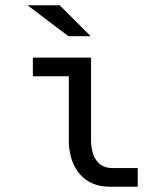

<svg xmlns="http://www.w3.org/2000/svg" viewBox="-20 -710 590 733"><path d="M347.7 -98.1C335.6 -114.7 328.9 -138.7 327.6 -169.9V-490.2H105.5V-418.9H242.7V-163.1C245.6 -113.6 259.4 -74.5 284.2 -45.9C311.5 -13.3 350.6 2.9 401.4 2.9H505.9V-68.4H409.7C382 -68.4 361.3 -78.3 347.7 -98.1ZM326.2 -571.8 208 -689.9H85L241.2 -571.8ZM0 -490.2Z"/></svg>

Font: CodeNewRoman Nerd Font Mono
Style: Regular
Weight: 400
Monospace: yes
Designer: Sam Radian
Foundry: Code New Roman
Version: Version 2.00 November 29, 2014;Nerd Fonts 3.2.1